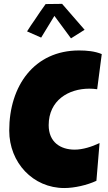

<svg xmlns="http://www.w3.org/2000/svg" viewBox="-20 -971 555 984"><path d="M27.3 -301.8C27.3 -137.2 149.4 -7.3 309.6 -7.3C360.8 -7.3 426.3 -22 474.1 -44.4L490.2 -237.8C451.2 -219.2 404.3 -204.1 362.8 -204.1C289.6 -204.1 229.5 -242.7 229.5 -329.6C229.5 -457 331.5 -516.6 437.5 -516.6C451.2 -516.6 464.4 -515.6 478 -513.7L501.5 -693.8C466.3 -708.5 425.3 -712.4 385.3 -712.4C155.3 -712.4 27.3 -531.2 27.3 -301.8ZM190.9 -778.3 258.8 -889.6 343.8 -774.4 413.6 -818.4 298.3 -951.2 213.9 -950.2C194.8 -924.3 176.8 -897.5 158.7 -870.1C145 -850.6 131.3 -830.6 118.7 -810.1Z"/></svg>

Font: Luckiest Guy
Style: Regular
Weight: 400
Designer: Astigmatic (AOETI)
Foundry: Astigmatic (AOETI)
Version: Version 1.001